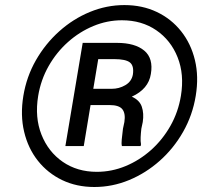

<svg xmlns="http://www.w3.org/2000/svg" viewBox="-20 -742 852 772"><path d="M73.9 -356.5Q86.6 -433.9 124.6 -500.2Q162.6 -566.4 218.4 -616.3Q274.1 -666.2 341.4 -693.9Q408.7 -721.6 480.1 -721.6Q552.2 -721.6 610.4 -693.9Q668.7 -666.2 708.3 -616.3Q747.9 -566.4 763.8 -500.2Q779.8 -433.9 767 -356.5Q754.3 -278.8 716.3 -212Q678.3 -145.2 622.3 -95.5Q566.4 -45.8 498.9 -17.9Q431.5 9.9 359.4 9.9Q288 9.9 229.9 -17.9Q171.9 -45.8 132.5 -95.5Q93 -145.2 77.1 -212Q61.1 -278.8 73.9 -356.5ZM133.5 -356.5Q119.3 -269.9 146.7 -200.8Q174 -131.7 232.2 -91.4Q290.5 -51.1 369.3 -51.1Q429 -51.1 484.9 -74.2Q540.8 -97.3 587.4 -138.8Q633.9 -180.4 665.3 -236Q696.7 -291.5 707.4 -356.5Q721.6 -442.5 694.2 -511.4Q666.9 -580.3 608.3 -620.4Q549.7 -660.5 470.2 -660.5Q411.2 -660.5 355.5 -637.4Q299.7 -614.3 253.4 -573Q207 -531.6 175.6 -476.4Q144.2 -421.2 133.5 -356.5ZM420.5 -319.6H344.1L316.8 -154.8H242.9L312.5 -569.6H450.3Q522.7 -569.6 560 -538.5Q597.3 -507.5 586.6 -444.6Q577.1 -383.9 509.9 -353.3Q541.2 -339.5 550.2 -312.7Q559.3 -285.9 554 -251.4L548.3 -224.4Q546.2 -206.3 545.5 -190Q544.7 -173.7 546.9 -161.9L545.5 -154.8H470.2Q467.7 -164.1 469.5 -181.3Q471.2 -198.5 473 -212Q474.1 -221.2 474.4 -224.4L480.1 -251.4Q485.4 -285.5 472.1 -302.6Q458.8 -319.6 420.5 -319.6ZM355.1 -384.9H429Q458.8 -384.9 483.8 -399.5Q508.9 -414.1 514.2 -441.8Q519.5 -476.9 502.7 -490.6Q485.8 -504.3 438.9 -504.3H375Z"/></svg>

Font: Inter UI
Style: Italic
Weight: 400
Italic angle: -9.39999°
Designer: Rasmus Andersson
Foundry: rsms
Version: 3.2;8d6f07862